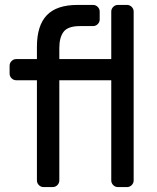

<svg xmlns="http://www.w3.org/2000/svg" viewBox="-20 -760 638 780"><path d="M496 0H459Q448 0 440 -8Q432 -16 432 -27V-434H221V-27Q221 -16 213 -8Q205 0 194 0H157Q146 0 138 -8Q130 -16 130 -27V-434H46Q35 -434 27 -442Q19 -450 19 -461V-493Q19 -504 27 -512Q35 -520 46 -520H130V-570Q130 -656 170 -698Q210 -740 295 -740H358Q369 -740 377 -732Q385 -724 385 -713V-681Q385 -670 377 -662Q369 -654 358 -654H305Q256 -654 238.5 -631Q221 -608 221 -565V-520H432V-713Q432 -724 440 -732Q448 -740 459 -740H496Q507 -740 515 -732Q523 -724 523 -713V-27Q523 -16 515 -8Q507 0 496 0Z"/></svg>

Font: Hezaedrus
Style: Regular
Weight: 400
Designer: Hubert & Fischer
Foundry: Hubert & Fischer
Version: Version 1.10;September 3, 2019;FontCreator 11.5.0.2425 64-bi